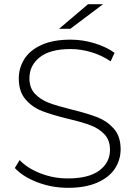

<svg xmlns="http://www.w3.org/2000/svg" viewBox="-20 -895 649 920"><path d="M306 5Q229 5 159.5 -21.5Q90 -48 51 -90L74 -128Q111 -89 173.5 -64.5Q236 -40 305 -40Q405 -40 456 -78Q507 -116 507 -177Q507 -224 480 -252Q453 -280 413 -295Q373 -310 305 -326Q228 -345 181.5 -363Q135 -381 102.5 -418.5Q70 -456 70 -519Q70 -570 97 -612.5Q124 -655 179.5 -680Q235 -705 318 -705Q376 -705 432 -688Q488 -671 529 -642L510 -601Q468 -630 417.5 -645Q367 -660 318 -660Q221 -660 171 -621Q121 -582 121 -520Q121 -473 148 -445Q175 -417 215 -402Q255 -387 324 -370Q401 -351 447 -333Q493 -315 525.5 -278.5Q558 -242 558 -180Q558 -129 530.5 -87Q503 -45 446 -20Q389 5 306 5ZM402 -875H474L317 -757H263Z"/></svg>

Font: Hilab Light
Style: Regular
Weight: 300
Designer: Cristianderson Lima
Foundry: Cristianderson
Version: Version 1.0